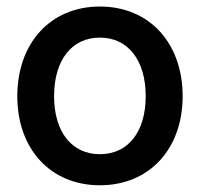

<svg xmlns="http://www.w3.org/2000/svg" viewBox="-20 -547 603 579"><path d="M281.2 11.7C430.7 11.7 530.8 -98.1 530.8 -256.8C530.8 -417 430.7 -527.3 281.2 -527.3C132.3 -527.3 32.2 -417 32.2 -256.8C32.2 -97.7 132.3 11.7 281.2 11.7ZM281.2 -82C196.3 -82 143.1 -149.4 143.1 -256.8C143.1 -365.7 196.3 -433.6 281.2 -433.6C366.2 -433.6 419.4 -365.2 419.4 -256.8C419.4 -149.9 366.7 -82 281.2 -82Z"/></svg>

Font: Raveo Display Display Medium
Style: Regular
Weight: 500
Designer: Jakub Foglar, Rasmus Andersson (Inter)
Foundry: Jakubfoglar.com
Version: Version 1.100;Glyphs 3.2.3 (3260)